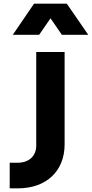

<svg xmlns="http://www.w3.org/2000/svg" viewBox="-20 -1029 502 1049"><path d="M194 -839 256 -929 318 -839H462L345 -1009H166L50 -839ZM78 0C235 0 333 -96 333 -240V-745H178V-233C178 -177 138 -140 78 -140H33V0Z"/></svg>

Font: Plus Jakarta Sans ExtraBold
Style: Regular
Weight: 800
Designer: Gumpita Rahayu
Foundry: Tokotype
Version: Version 2.071;gftools[0.9.30]